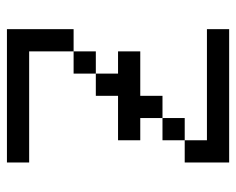

<svg xmlns="http://www.w3.org/2000/svg" viewBox="-82 -582 665 540"><g transform="rotate(90 250.0 -312.5)"><path d="M437.5 -500H375V-562.5H62.5V-625H437.5ZM62.5 -187.5H125V-62.5H437.5V0H62.5ZM125 -250H187.5V-187.5H125ZM125 -375H250V-437.5H312.5V-375H375V-312.5H250V-250H187.5V-312.5H125ZM312.5 -500H375V-437.5H312.5Z"/></g></svg>

Font: ChillBitmapSE 16px
Style: Regular
Weight: 400
Designer: Designed by Warren2060
Foundry: ChillType
Version: Version 1.000